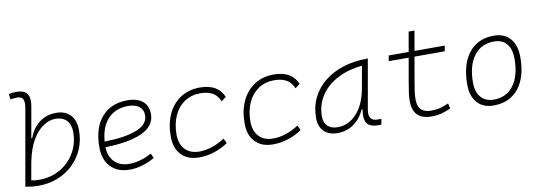

<svg xmlns="http://www.w3.org/2000/svg" viewBox="-57 -1117 4217 1500"><g transform="rotate(-10 2051.0 -366.5)"><path d="M152.3 9.8Q126 9.8 99.6 7.1Q73.2 4.4 46.9 -0.5L153.3 -604Q161.6 -651.9 151.1 -674.8Q140.6 -697.8 104.5 -697.8Q91.3 -697.8 77.9 -696.5Q64.5 -695.3 51.3 -692.4L45.9 -734.9Q60.5 -739.3 75.4 -741Q90.3 -742.7 105.5 -742.7Q168.9 -742.7 191.4 -709.5Q213.9 -676.3 201.7 -608.9L158.7 -365.7H166Q193.8 -442.9 250.7 -485.1Q307.6 -527.3 383.3 -527.3Q456.1 -527.3 496.3 -484.1Q536.6 -440.9 536.6 -361.3Q536.6 -282.2 507.8 -214.6Q479 -147 426.8 -96.7Q374.5 -46.4 304.4 -18.3Q234.4 9.8 152.3 9.8ZM126.5 -183.6 101.1 -41.5Q126.5 -35.2 163.1 -35.2Q232.9 -35.2 292.5 -59.3Q352.1 -83.5 396.2 -127.2Q440.4 -170.9 465.1 -229.2Q489.7 -287.6 489.7 -356.4Q489.7 -416.5 458 -449.5Q426.3 -482.4 368.7 -482.4Q321.3 -482.4 273.4 -451.2Q225.6 -419.9 186.5 -354Q147.5 -288.1 126.5 -183.6Z M880.9 -35.2Q921.4 -35.2 967.5 -48.3Q1013.7 -61.5 1056.6 -85.4L1073.7 -47.9Q1027.8 -21 976.1 -5.6Q924.3 9.8 876.5 9.8Q779.3 9.8 724.6 -46.9Q669.9 -103.5 669.9 -204.6Q669.9 -356.4 743.9 -441.9Q817.9 -527.3 949.7 -527.3Q1026.4 -527.3 1069.3 -491.2Q1112.3 -455.1 1112.3 -390.6Q1112.3 -294.9 1008.1 -247.3Q903.8 -199.7 716.8 -195.8Q720.2 -120.1 763.2 -77.6Q806.2 -35.2 880.9 -35.2ZM718.3 -240.2Q886.2 -244.1 975.8 -280.5Q1065.4 -316.9 1065.4 -389.2Q1065.4 -432.6 1034.2 -457.5Q1002.9 -482.4 945.8 -482.4Q845.7 -482.4 786.1 -418.5Q726.6 -354.5 718.3 -240.2Z M1435.1 -35.2Q1486.3 -35.2 1539.3 -53.5Q1592.3 -71.8 1637.2 -102.1L1655.8 -63Q1608.4 -30.3 1548.6 -10.3Q1488.8 9.8 1425.8 9.8Q1335.4 9.8 1284.7 -43Q1233.9 -95.7 1233.9 -189.9Q1233.9 -292 1269.8 -367.7Q1305.7 -443.4 1370.8 -485.4Q1436 -527.3 1523.4 -527.3Q1666.5 -527.3 1710.9 -419.9L1673.3 -391.6Q1653.8 -440.4 1615 -461.4Q1576.2 -482.4 1519.5 -482.4Q1447.8 -482.4 1394 -446.8Q1340.3 -411.1 1310.8 -346.7Q1281.2 -282.2 1280.8 -195.8Q1281.7 -120.1 1322.3 -77.6Q1362.8 -35.2 1435.1 -35.2Z M2021 -35.2Q2072.3 -35.2 2125.2 -53.5Q2178.2 -71.8 2223.1 -102.1L2241.7 -63Q2194.3 -30.3 2134.5 -10.3Q2074.7 9.8 2011.7 9.8Q1921.4 9.8 1870.6 -43Q1819.8 -95.7 1819.8 -189.9Q1819.8 -292 1855.7 -367.7Q1891.6 -443.4 1956.8 -485.4Q2022 -527.3 2109.4 -527.3Q2252.4 -527.3 2296.9 -419.9L2259.3 -391.6Q2239.7 -440.4 2200.9 -461.4Q2162.1 -482.4 2105.5 -482.4Q2033.7 -482.4 1980 -446.8Q1926.3 -411.1 1896.7 -346.7Q1867.2 -282.2 1866.7 -195.8Q1867.7 -120.1 1908.2 -77.6Q1948.7 -35.2 2021 -35.2Z M2525.4 10.3Q2454.6 10.3 2415.8 -27.8Q2377 -65.9 2377 -135.3Q2377 -223.1 2412.1 -294.7Q2447.3 -366.2 2510.7 -417Q2574.2 -467.8 2660.2 -495.1Q2746.1 -522.5 2847.2 -522.5H2856L2786.1 -126Q2778.8 -85.4 2794.2 -62.7Q2809.6 -40 2844.2 -40H2878.4L2870.6 4.9H2847.7Q2779.8 4.9 2756.6 -29.5Q2733.4 -64 2746.6 -138.7H2739.3Q2706.1 -66.9 2650.6 -28.3Q2595.2 10.3 2525.4 10.3ZM2532.7 -34.7Q2618.7 -34.7 2683.6 -105.5Q2748.5 -176.3 2771 -306.2L2800.8 -474.6Q2685.5 -463.4 2601.1 -418Q2516.6 -372.6 2470.2 -300.5Q2423.8 -228.5 2423.8 -137.7Q2423.8 -88.9 2452.6 -61.8Q2481.4 -34.7 2532.7 -34.7Z M3268.1 9.8Q3120.6 9.8 3120.6 -138.2Q3120.6 -170.9 3125 -201.7Q3129.4 -232.4 3138.7 -287.1L3171.4 -473.6H3013.2L3021 -517.6H3179.2L3206.5 -674.3H3252.9L3225.6 -517.6H3465.3L3457.5 -473.6H3217.8L3185.1 -287.1Q3175.8 -232.9 3171.6 -203.6Q3167.5 -174.3 3167.5 -143.1Q3167.5 -35.2 3272.5 -35.2Q3311.5 -35.2 3341.6 -42.5Q3371.6 -49.8 3412.6 -68.4L3421.9 -26.4Q3389.2 -11.2 3352.5 -0.7Q3315.9 9.8 3268.1 9.8Z M3760.7 9.8Q3678.2 9.8 3631.8 -42.5Q3585.4 -94.7 3585.4 -187.5Q3585.4 -347.7 3657 -437.5Q3728.5 -527.3 3855.5 -527.3Q3938.5 -527.3 3984.9 -474.1Q4031.2 -420.9 4031.2 -325.2Q4031.2 -167.5 3959.7 -78.9Q3888.2 9.8 3760.7 9.8ZM3770.5 -35.2Q3871.1 -35.2 3927.7 -111.3Q3984.4 -187.5 3984.4 -323.7Q3984.4 -398.4 3949 -440.4Q3913.6 -482.4 3849.6 -482.4Q3747.6 -482.4 3689.9 -406Q3632.3 -329.6 3632.3 -193.8Q3632.3 -119.1 3668.9 -77.1Q3705.6 -35.2 3770.5 -35.2Z"/></g></svg>

Font: Cascadia Code NF ExtraLight
Style: Italic
Weight: 200
Italic angle: -10°
Monospace: yes
Designer: Aaron Bell
Foundry: Saja Typeworks
Version: Version 2404.023; ttfautohint (v1.8.4)